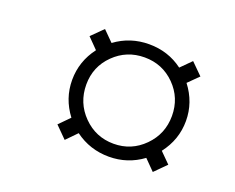

<svg xmlns="http://www.w3.org/2000/svg" viewBox="-78 -667 832 680"><g transform="rotate(20 338.5 -326.5)"><path d="M382.3 -114.3Q310.5 -114.3 253.9 -156.2L215.3 -116.7L172.4 -159.7L210.9 -198.7Q167.5 -255.9 167.5 -325.7Q167.5 -396 210.9 -453.1L172.4 -492.2L215.3 -534.7L253.9 -496.1Q310.1 -537.6 381.3 -537.6Q453.6 -537.6 508.8 -496.1L547.4 -534.7L590.3 -492.2L551.8 -454.1Q596.2 -396.5 596.2 -326.2Q596.2 -255.9 551.8 -198.2L590.3 -159.7L547.4 -116.7L508.8 -155.8Q452.6 -114.3 382.3 -114.3ZM382.3 -163.1Q449.2 -163.1 496.3 -210.7Q543.5 -258.3 543.5 -326.2Q543.5 -394 496.6 -441.2Q449.7 -488.3 382.3 -488.3Q314.9 -488.3 267.6 -441.7Q220.2 -395 220.2 -327.6Q220.2 -258.8 267.6 -210.9Q314.9 -163.1 382.3 -163.1Z"/></g></svg>

Font: Elstob 18pt
Style: Italic
Weight: 400
Italic angle: -20°
Designer: Peter S. Baker
Version: Version 1.015